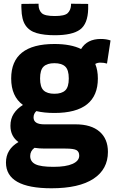

<svg xmlns="http://www.w3.org/2000/svg" viewBox="-20 -790 618 1030"><path d="M272 -184Q217 -184 175 -194Q160 -180 160 -160Q160 -123 217 -123H385Q469 -123 514 -84Q559 -45 559 25Q559 118 481.5 169Q404 220 256 220Q12 220 12 82Q12 11 79 -28Q36 -59 36 -115Q36 -153 54 -180.5Q72 -208 103 -227Q40 -273 40 -369Q40 -554 272 -554Q360 -554 415 -527Q447 -581 521 -581Q550 -581 573 -573L554 -449Q538 -454 518 -454Q503 -454 491 -447Q505 -413 505 -369Q505 -184 272 -184ZM272 -287Q311 -287 330 -305Q349 -323 349 -369Q349 -415 330 -433Q311 -451 272 -451Q233 -451 214 -433Q195 -415 195 -369Q195 -323 214 -305Q233 -287 272 -287ZM142 47Q142 77 170 91Q198 105 267 105Q334 105 369.5 89Q405 73 405 45Q405 24 390.5 15.5Q376 7 331 7H221Q191 7 165 3Q142 20 142 47ZM274 -601Q216 -601 176.5 -612.5Q137 -624 116.5 -654.5Q96 -685 95 -743Q94 -754 95 -769L187 -770Q187 -764 187 -761Q188 -735 204 -719.5Q220 -704 274 -704Q327 -704 343 -719.5Q359 -735 361 -761Q361 -767 361 -770L453 -769Q453 -762 453 -755Q453 -748 453 -742Q451 -662 409.5 -631.5Q368 -601 274 -601Z"/></svg>

Font: Georama
Style: Bold
Weight: 700
Designer: Jean-Baptiste Levee
Foundry: Production Type
Version: Version 1.000